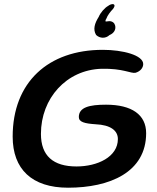

<svg xmlns="http://www.w3.org/2000/svg" viewBox="-20 -858 750 917"><path d="M522 -838C514.5 -839.5 505 -836.5 496 -829.5C480 -820.5 460 -798 451.5 -777.5C432 -746.5 423 -717.5 439 -691C457 -674 484.5 -673 503 -690.5C524 -699 535.5 -717.5 529.5 -737.5C526.5 -748.5 516.5 -757 502 -757C494 -757 488 -754.5 484.5 -755.5C482.5 -757.5 484.5 -764 488.5 -770C492.5 -783 508 -803.5 519.5 -815C527 -825 530.5 -833.5 522 -838ZM305 38.5C504.5 38.5 678 -35.5 678 -222C678 -310 609.5 -358 486.5 -358C406.5 -358 356.5 -345.5 356.5 -299C356.5 -275 384.5 -268 436.5 -264.5C508.5 -261.5 543 -234 543 -194C543 -108.5 445.5 -63 345.5 -63C234 -63 175.5 -114 175.5 -218.5C175.5 -388.5 297 -524 464 -529.5C569 -532 605.5 -505.5 627.5 -510.5C649.5 -517 664 -533.5 664 -552C664 -594.5 566 -620 471 -620C210 -620 40.5 -465 40.5 -205.5C40.5 -50.5 132 38.5 305 38.5Z"/></svg>

Font: Gluten
Style: Italic
Weight: 400
Italic angle: -13°
Designer: Tyler Finck
Foundry: Etcetera Type Company
Version: Version 0.920